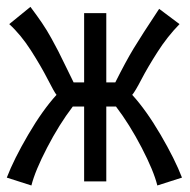

<svg xmlns="http://www.w3.org/2000/svg" viewBox="-28 -537 565 571"><path d="M314.9 -292Q345.7 -353.5 369.1 -392.3Q392.6 -431.2 445.3 -510.7L505.9 -465.3Q469.7 -428.2 440.7 -382.8Q411.6 -337.4 392.8 -301.3Q374 -265.1 365.2 -254.9Q406.7 -209.5 449.5 -136.5Q492.2 -63.5 513.2 -8.8L439.9 14.6Q429.2 -28.8 393.3 -97.9Q357.4 -167 316.9 -220.2H288.1V2.4H222.2V-220.2H188.5Q147.9 -167 112.1 -97.9Q76.2 -28.8 65.4 14.6L-7.8 -8.8Q13.2 -63.5 55.9 -136.5Q98.6 -209.5 140.1 -254.9Q133.8 -262.2 114 -301Q94.2 -339.8 64.2 -386.7Q34.2 -433.6 -0.5 -465.3L62.5 -516.6Q82 -490.7 96.9 -468.8Q111.8 -446.8 124.8 -423.1Q137.7 -399.4 145.3 -384.8Q152.8 -370.1 167.7 -339.4Q182.6 -308.6 190.9 -292H222.2V-498H288.1V-292Z"/></svg>

Font: FantasqueSansM Nerd Font
Style: Regular
Weight: 400
Monospace: yes
Designer: Jany Belluz
Version: Version 1.8.0 ; ttfautohint (v1.8.2);Nerd Fonts 3.4.0